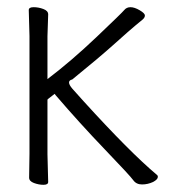

<svg xmlns="http://www.w3.org/2000/svg" viewBox="-20 -505 485 534"><path d="M61 -11 62 -77V-405L60 -477Q60 -485 73.5 -485Q87 -485 100.5 -480Q114 -475 114 -465L112 -404V-285Q178 -335 248.5 -402Q319 -469 325.5 -477Q332 -485 343 -485Q354 -485 368.5 -476.5Q383 -468 383 -462Q383 -456 376.5 -450.5Q370 -445 356.5 -434Q343 -423 299 -383.5Q255 -344 181 -284Q172 -282 172 -275.5Q172 -269 181.5 -258Q191 -247 212 -224Q341 -82 416 -19Q419 -17 419 -13Q419 -6 406 1Q391 8 375 8Q359 8 350.5 -4Q342 -16 271.5 -89.5Q201 -163 135 -240L132 -244L114 -230L112 -228V-76L114 1Q114 9 101 9Q88 9 74.5 4Q61 -1 61 -11Z"/></svg>

Font: ToneOZ-Pinyin-WenKai-Light
Style: Light
Weight: 300
Designer: Fontworks Inc.
Foundry: ToneOZ
Version: Version 0.240331